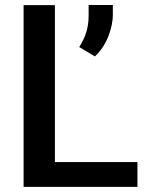

<svg xmlns="http://www.w3.org/2000/svg" viewBox="-20 -731 580 751"><path d="M194.8 -97.2V-710.9H72.3V0H517.6V-97.2ZM326.7 -711.4V-670.4C326.7 -620.1 313 -583.5 290 -546.9L351.1 -510.3C373 -530.3 390.1 -555.7 402.8 -586.4C415 -617.2 421.4 -646.5 421.4 -674.8V-711.4Z"/></svg>

Font: Vazirmatn Medium
Style: Regular
Weight: 500
Designer: Saber Rastikerdar
Foundry: Saber Rastikerdar
Version: Version 33.003